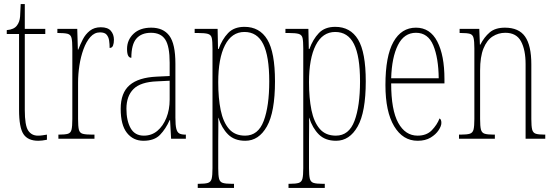

<svg xmlns="http://www.w3.org/2000/svg" viewBox="-20 -677 2705 937"><path d="M167 10Q116 10 94.5 -22.5Q73 -55 73 -141V-511H13V-530Q49 -533 63 -553Q76 -570 78 -596Q80 -622 81 -657H101V-536H201V-511H101V-140Q101 -65 117.5 -40Q134 -15 165 -15Q177 -15 186.5 -16.5Q196 -18 209 -20V5Q184 10 167 10Z M265 0V-20H266Q297 -20 311 -24Q325 -28 329 -44Q333 -60 333 -96V-440Q333 -476 329 -492Q325 -508 310 -512Q295 -516 263 -516H260V-536H357L360 -435H362Q371 -459 384 -484.5Q397 -510 418.5 -527Q440 -544 472 -544Q506 -544 521 -526.5Q536 -509 536 -483Q536 -466 531.5 -454.5Q527 -443 515 -443Q515 -462 512.5 -479Q510 -496 500.5 -507.5Q491 -519 468 -519Q441 -519 421 -496.5Q401 -474 387.5 -437Q374 -400 367.5 -357.5Q361 -315 361 -274V-96Q361 -60 365 -44Q369 -28 384 -24Q399 -20 430 -20H441V0Z M680 10Q630 10 599.5 -28.5Q569 -67 569 -146Q569 -224 612.5 -261.5Q656 -299 745 -303L808 -306V-371Q808 -451 786.5 -484Q765 -517 717 -517Q670 -517 645.5 -488.5Q621 -460 621 -395Q600 -395 600 -438Q600 -482 631.5 -512Q663 -542 718 -542Q777 -542 806.5 -502.5Q836 -463 836 -366V-103Q836 -66 840.5 -48.5Q845 -31 855.5 -25.5Q866 -20 885 -20H887V0H815L810 -91H808Q789 -48 761 -19Q733 10 680 10ZM682 -15Q720 -15 748 -38.5Q776 -62 792 -102Q808 -142 808 -191V-283L746 -280Q666 -277 631.5 -242.5Q597 -208 597 -146Q597 -88 617.5 -51.5Q638 -15 682 -15Z M945 240V220H950Q981 220 995 215.5Q1009 211 1013 195Q1017 179 1017 144V-441Q1017 -476 1013.5 -491.5Q1010 -507 995 -511.5Q980 -516 945 -516H930V-536H1042L1044 -438H1047Q1064 -485 1093 -515.5Q1122 -546 1173 -546Q1247 -546 1284.5 -484Q1322 -422 1322 -280Q1322 -130 1282.5 -60Q1243 10 1177 10Q1124 10 1093 -21Q1062 -52 1046 -102H1045Q1046 -83 1045.5 -52.5Q1045 -22 1045 14V144Q1045 179 1049 195Q1053 211 1067 215.5Q1081 220 1111 220H1122V240ZM1176 -15Q1240 -15 1267 -87Q1294 -159 1294 -280Q1294 -403 1264.5 -462Q1235 -521 1173 -521Q1111 -521 1078 -456.5Q1045 -392 1045 -276Q1045 -198 1057 -139.5Q1069 -81 1097.5 -48Q1126 -15 1176 -15Z M1388 240V220H1393Q1424 220 1438 215.5Q1452 211 1456 195Q1460 179 1460 144V-441Q1460 -476 1456.5 -491.5Q1453 -507 1438 -511.5Q1423 -516 1388 -516H1373V-536H1485L1487 -438H1490Q1507 -485 1536 -515.5Q1565 -546 1616 -546Q1690 -546 1727.5 -484Q1765 -422 1765 -280Q1765 -130 1725.5 -60Q1686 10 1620 10Q1567 10 1536 -21Q1505 -52 1489 -102H1488Q1489 -83 1488.5 -52.5Q1488 -22 1488 14V144Q1488 179 1492 195Q1496 211 1510 215.5Q1524 220 1554 220H1565V240ZM1619 -15Q1683 -15 1710 -87Q1737 -159 1737 -280Q1737 -403 1707.5 -462Q1678 -521 1616 -521Q1554 -521 1521 -456.5Q1488 -392 1488 -276Q1488 -198 1500 -139.5Q1512 -81 1540.5 -48Q1569 -15 1619 -15Z M2018 10Q1946 10 1903.5 -61Q1861 -132 1861 -262Q1861 -403 1900 -472.5Q1939 -542 2010 -542Q2079 -542 2114 -474.5Q2149 -407 2149 -291V-270H1889Q1889 -140 1923.5 -77.5Q1958 -15 2018 -15Q2062 -15 2087.5 -41.5Q2113 -68 2125 -99Q2129 -97 2131.5 -92Q2134 -87 2134 -77Q2134 -62 2120.5 -41.5Q2107 -21 2081.5 -5.5Q2056 10 2018 10ZM2121 -295Q2120 -394 2094.5 -455.5Q2069 -517 2010 -517Q1952 -517 1922 -457Q1892 -397 1889 -295Z M2220 0V-20H2228Q2259 -20 2273 -24.5Q2287 -29 2291 -45Q2295 -61 2295 -96V-441Q2295 -476 2291 -492Q2287 -508 2273 -512Q2259 -516 2228 -516H2223V-536H2319L2322 -459H2324Q2343 -496 2370 -519Q2397 -542 2444 -542Q2512 -542 2542.5 -498.5Q2573 -455 2573 -363V-96Q2573 -61 2577 -45Q2581 -29 2594.5 -24.5Q2608 -20 2637 -20H2641V0H2545V-364Q2545 -434 2522.5 -475.5Q2500 -517 2446 -517Q2412 -517 2384 -499Q2356 -481 2339.5 -440.5Q2323 -400 2323 -333V-96Q2323 -61 2327 -45Q2331 -29 2345 -24.5Q2359 -20 2389 -20H2395V0Z"/></svg>

Font: Noto Serif Tamil ExtraCondensed Thin
Style: Regular
Weight: 100
Width: 2
Designer: Indian Type Foundry, Tom Grace, and the Monotype Design Team
Foundry: Monotype Imaging Inc.
Version: Version 2.004; ttfautohint (v1.8.4.7-5d5b)